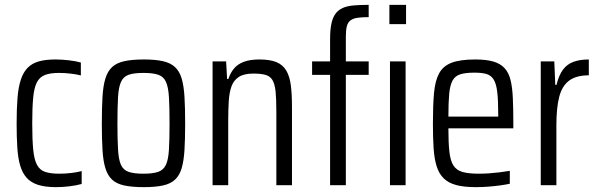

<svg xmlns="http://www.w3.org/2000/svg" viewBox="-20 -763 2464 791"><path d="M210.7 8Q166.2 8 136.7 -1.5Q107.1 -11 89.6 -30.8Q72 -50.5 63 -81.3Q54 -112.1 51.3 -155.3Q48.5 -198.5 48.5 -254.5Q48.5 -315.8 52.2 -360.7Q55.9 -405.7 66.2 -435.9Q76.4 -466.2 94.4 -484.3Q112.5 -502.4 140.3 -510.2Q168.1 -518 208.3 -518Q234.5 -518 264.5 -514.5Q294.5 -510.9 313.1 -505.4V-452.3Q293.6 -457.3 269.3 -459.9Q245.1 -462.6 222.5 -462.6Q187.4 -462.6 165.4 -454.2Q143.4 -445.8 132.1 -424Q120.7 -402.2 116.8 -361.4Q112.8 -320.5 112.8 -255.5Q112.8 -188.5 116.8 -147.1Q120.7 -105.8 132.3 -84Q143.9 -62.2 166.2 -54.8Q188.4 -47.4 224 -47.4Q249 -47.4 273.5 -50.3Q298 -53.3 316.5 -58.2V-5.1Q294.7 1 266.6 4.5Q238.4 8 210.7 8Z M573 8Q524.4 8 492.5 1.2Q460.7 -5.5 442.1 -22.6Q423.6 -39.6 414.3 -69.6Q405 -99.6 402.3 -144.9Q399.5 -190.1 399.5 -254.5Q399.5 -319 402.3 -364.5Q405 -409.9 414.3 -439.9Q423.6 -469.9 442.1 -487Q460.7 -504 492.5 -511Q524.4 -518 573 -518Q619.5 -518 650.9 -511Q682.2 -504 700.7 -487Q719.3 -469.9 728.3 -439.9Q737.3 -409.9 740 -364.5Q742.8 -319 742.8 -254.5Q742.8 -190.1 740 -144.9Q737.3 -99.6 728.3 -69.6Q719.3 -39.6 700.7 -22.6Q682.2 -5.5 650.9 1.2Q619.5 8 573 8ZM570.9 -47.4Q610.2 -47.4 631.8 -55Q653.4 -62.6 663.5 -83.9Q673.5 -105.2 676 -146.4Q678.5 -187.5 678.5 -254.5Q678.5 -321.6 676 -362.9Q673.5 -404.3 663.7 -425.8Q653.9 -447.4 632.1 -455Q610.2 -462.6 570.9 -462.6Q532.1 -462.6 510.2 -455Q488.4 -447.4 478.6 -425.8Q468.7 -404.3 466.3 -362.9Q463.8 -321.6 463.8 -254.5Q463.8 -187.5 466.3 -146.4Q468.7 -105.2 478.3 -83.9Q487.9 -62.6 509.8 -55Q531.6 -47.4 570.9 -47.4Z M855.8 0V-510H911.6L915.6 -437.4H920.7Q929.3 -463.4 944.6 -481.3Q959.8 -499.2 985.2 -508.6Q1010.6 -518 1048.6 -518Q1092.3 -518 1119 -507Q1145.6 -495.9 1159.5 -472.1Q1173.4 -448.4 1178.2 -411.5Q1182.9 -374.5 1182.9 -322.7V0H1118.5V-302.5Q1118.5 -354.7 1115.4 -385.8Q1112.2 -416.8 1102.6 -432.9Q1093.1 -449 1074.1 -454.5Q1055.2 -459.9 1023.7 -459.9Q985.5 -459.9 964.2 -446.2Q942.8 -432.4 933.7 -407.1Q924.6 -381.7 922.4 -345.8Q920.2 -309.9 920.2 -265.1V0Z M1339.9 0V-454.6H1265.8V-510H1339.9V-601.1Q1339.9 -640.2 1345.4 -665.8Q1350.9 -691.4 1362.5 -706.8Q1374 -722.3 1392.5 -730.4Q1410.9 -738.5 1437.6 -740.7Q1464.2 -743 1498.9 -743V-692.4Q1471 -692.4 1452.8 -689.7Q1434.6 -687 1424 -679Q1413.3 -671.1 1409.1 -655.3Q1404.8 -639.6 1404.8 -613.1V-510H1498.9V-454.6H1404.8V0ZM1586.6 0V-510H1651V0ZM1584.2 -663.5V-743H1652.9V-663.5Z M1940.5 8Q1891.7 8 1859.6 -0.6Q1827.5 -9.2 1808.2 -28Q1788.8 -46.8 1779.1 -77.3Q1769.4 -107.9 1766.4 -151.6Q1763.5 -195.3 1763.5 -254Q1763.5 -328.5 1768 -379.5Q1772.6 -430.5 1789.2 -461Q1805.7 -491.5 1841 -504.7Q1876.3 -518 1937.3 -518Q1983.5 -518 2012.7 -509.4Q2041.8 -500.8 2058.8 -482.2Q2075.9 -463.7 2083.4 -433.1Q2090.9 -402.6 2092.8 -358.4Q2094.8 -314.2 2094.8 -255.5V-234.3H1827.3Q1827.3 -175.3 1831.3 -138.5Q1835.3 -101.7 1847.7 -81.8Q1860.1 -61.9 1885.1 -54.6Q1910.1 -47.4 1952.2 -47.4Q1972.1 -47.4 1993.6 -48.8Q2015.2 -50.3 2037.6 -53Q2060.1 -55.7 2080.3 -59.2V-6.1Q2064.8 -2.5 2041.3 0.7Q2017.7 4 1991.7 6Q1965.6 8 1940.5 8ZM2032.6 -262V-292.2Q2032.6 -350.2 2028.5 -384.4Q2024.4 -418.6 2013.6 -435.7Q2002.8 -452.8 1983.9 -458.3Q1964.9 -463.7 1934.8 -463.7Q1899.1 -463.7 1877.5 -457.3Q1855.8 -450.9 1845 -432.2Q1834.2 -413.4 1830.7 -377.6Q1827.3 -341.8 1827.3 -282.6H2052.3Z M2207.8 0V-510H2263.6L2267.6 -413.4H2272.7Q2282.3 -453.3 2299.5 -476.2Q2316.6 -499.1 2343.3 -508.5Q2369.9 -518 2405.8 -518V-452.7Q2353.6 -452.7 2324.5 -430.7Q2295.3 -408.8 2283.7 -363.4Q2272.2 -318 2272.2 -247V0Z"/></svg>

Font: Saira Thin Condensed
Style: Regular
Weight: 100
Width: 3
Version: Version 1.101